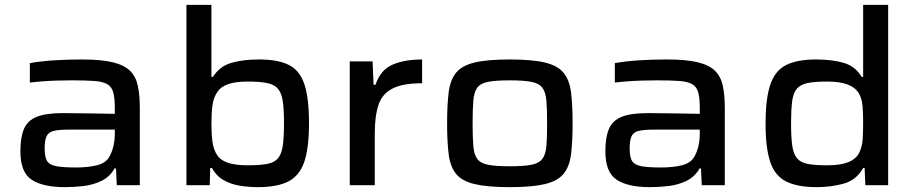

<svg xmlns="http://www.w3.org/2000/svg" viewBox="-20 -763 3776 791"><path d="M248 8Q157 8 110.5 -22.5Q64 -53 64 -140Q64 -198 79 -232.5Q94 -267 132 -282Q170 -297 238 -297Q253 -297 290 -296.5Q327 -296 371.5 -295.5Q416 -295 453 -294V-318Q453 -359 446.5 -382.5Q440 -406 421.5 -416.5Q403 -427 368 -429.5Q333 -432 277 -432Q249 -432 214.5 -431Q180 -430 149 -427.5Q118 -425 103 -423V-503Q148 -511 203 -514.5Q258 -518 316 -518Q397 -518 444.5 -506.5Q492 -495 516 -471Q540 -447 548 -409Q556 -371 556 -317V0H461L458 -69H452Q432 -34 397.5 -17.5Q363 -1 323.5 3.5Q284 8 248 8ZM294 -73Q342 -73 379 -82Q416 -91 431 -118Q453 -158 453 -213V-229H264Q222 -229 200.5 -223.5Q179 -218 171.5 -201Q164 -184 164 -150Q164 -117 173.5 -100.5Q183 -84 211 -78.5Q239 -73 294 -73Z M1042 8Q1004 8 967.5 2Q931 -4 901 -21Q871 -38 853 -71H846L844 0H748V-743H851V-446H857Q885 -490 933 -504Q981 -518 1047 -518Q1125 -518 1170 -495.5Q1215 -473 1234 -416Q1253 -359 1253 -256Q1253 -153 1233.5 -96Q1214 -39 1168 -15.5Q1122 8 1042 8ZM1000 -82Q1050 -82 1080 -87.5Q1110 -93 1125 -110.5Q1140 -128 1145 -162.5Q1150 -197 1150 -255Q1150 -312 1145 -346Q1140 -380 1125 -397.5Q1110 -415 1080 -421Q1050 -427 1000 -427Q951 -427 920.5 -416.5Q890 -406 876 -385Q860 -362 855.5 -330Q851 -298 851 -255Q851 -211 855.5 -178Q860 -145 876 -122Q903 -82 1000 -82Z M1421 0V-510H1515L1519 -414H1527Q1548 -476 1598 -497Q1648 -518 1719 -518V-420Q1640 -420 1597.5 -398.5Q1555 -377 1539.5 -331.5Q1524 -286 1524 -213V0Z M2080 8Q1988 8 1935.5 -4.5Q1883 -17 1859 -46.5Q1835 -76 1828.5 -127Q1822 -178 1822 -255Q1822 -332 1828.5 -383Q1835 -434 1859 -463.5Q1883 -493 1935.5 -505.5Q1988 -518 2080 -518Q2172 -518 2224.5 -505.5Q2277 -493 2301.5 -463.5Q2326 -434 2332.5 -383Q2339 -332 2339 -255Q2339 -178 2332.5 -127Q2326 -76 2301.5 -46.5Q2277 -17 2224.5 -4.5Q2172 8 2080 8ZM2080 -78Q2137 -78 2168.5 -84Q2200 -90 2214 -108Q2228 -126 2231 -161Q2234 -196 2234 -255Q2234 -313 2231 -348.5Q2228 -384 2214 -402Q2200 -420 2168.5 -426Q2137 -432 2080 -432Q2023 -432 1991.5 -426Q1960 -420 1946.5 -402Q1933 -384 1930 -348.5Q1927 -313 1927 -255Q1927 -196 1930 -161Q1933 -126 1946.5 -108Q1960 -90 1991.5 -84Q2023 -78 2080 -78Z M2658 8Q2567 8 2520.5 -22.5Q2474 -53 2474 -140Q2474 -198 2489 -232.5Q2504 -267 2542 -282Q2580 -297 2648 -297Q2663 -297 2700 -296.5Q2737 -296 2781.5 -295.5Q2826 -295 2863 -294V-318Q2863 -359 2856.5 -382.5Q2850 -406 2831.5 -416.5Q2813 -427 2778 -429.5Q2743 -432 2687 -432Q2659 -432 2624.5 -431Q2590 -430 2559 -427.5Q2528 -425 2513 -423V-503Q2558 -511 2613 -514.5Q2668 -518 2726 -518Q2807 -518 2854.5 -506.5Q2902 -495 2926 -471Q2950 -447 2958 -409Q2966 -371 2966 -317V0H2871L2868 -69H2862Q2842 -34 2807.5 -17.5Q2773 -1 2733.5 3.5Q2694 8 2658 8ZM2704 -73Q2752 -73 2789 -82Q2826 -91 2841 -118Q2863 -158 2863 -213V-229H2674Q2632 -229 2610.5 -223.5Q2589 -218 2581.5 -201Q2574 -184 2574 -150Q2574 -117 2583.5 -100.5Q2593 -84 2621 -78.5Q2649 -73 2704 -73Z M3345 8Q3266 8 3219.5 -15Q3173 -38 3153.5 -95Q3134 -152 3134 -254Q3134 -357 3153.5 -414.5Q3173 -472 3218.5 -495Q3264 -518 3342 -518Q3408 -518 3456 -504Q3504 -490 3530 -446H3536V-743H3639V0H3545L3542 -71H3536Q3508 -21 3456 -6.5Q3404 8 3345 8ZM3388 -82Q3443 -82 3475 -95Q3507 -108 3520 -134Q3532 -159 3534 -189Q3536 -219 3536 -258Q3536 -297 3533.5 -326.5Q3531 -356 3519 -377Q3505 -402 3473 -414.5Q3441 -427 3387 -427Q3337 -427 3307.5 -421Q3278 -415 3263 -397.5Q3248 -380 3243.5 -346Q3239 -312 3239 -255Q3239 -197 3244 -162.5Q3249 -128 3264 -110.5Q3279 -93 3308.5 -87.5Q3338 -82 3388 -82Z"/></svg>

Font: Saira Expanded Medium
Style: Regular
Weight: 500
Width: 7
Designer: Hector Gatti with collaboration of the Omnibus-Type team
Foundry: Omnibus-Type
Version: Version 1.100; ttfautohint (v1.8.3)